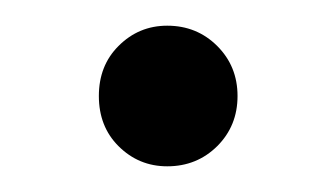

<svg xmlns="http://www.w3.org/2000/svg" viewBox="-20 -117 258 148"><path d="M71.3 -81.5Q86.9 -97.2 108.9 -97.2Q131.8 -97.2 147.5 -81.5Q163.1 -65.9 163.1 -43Q163.1 -20 147.5 -4.4Q131.8 11.2 108.9 11.2Q86.9 11.2 71.3 -4.4Q56.2 -19.5 56.2 -43Q56.2 -66.4 71.3 -81.5Z"/></svg>

Font: SimahzazaarabicW05-Medium
Style: Regular
Weight: 500
Designer: Ahmed zaza
Foundry: Ahmed zaza
Version: Version 1.001